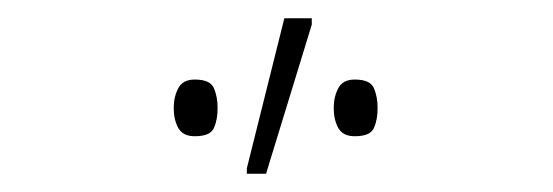

<svg xmlns="http://www.w3.org/2000/svg" viewBox="-20 -796 605 210"><path d="M250 -606V-612L291 -776H321V-769L271 -606ZM193 -647Q180 -647 175 -656Q170 -665 170 -678Q170 -690 175 -699.5Q180 -709 193 -709Q210 -709 214 -699.5Q218 -690 218 -678Q218 -665 214 -656Q210 -647 193 -647ZM368 -647Q355 -647 350 -656Q345 -665 345 -678Q345 -690 350 -699.5Q355 -709 368 -709Q385 -709 389 -699.5Q393 -690 393 -678Q393 -665 389 -656Q385 -647 368 -647Z"/></svg>

Font: Noto Sans Thin
Style: Regular
Weight: 100
Designer: Monotype Design Team
Foundry: Monotype Imaging Inc.
Version: Version 2.007